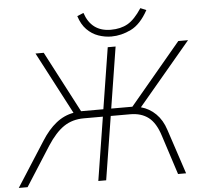

<svg xmlns="http://www.w3.org/2000/svg" viewBox="-80 -960 1084 1022"><g transform="rotate(-5 462.0 -449.0)"><path d="M-21 0 132 -239Q168 -296 210.5 -330Q253 -364 304 -373L130 -705H174L345 -378H464L516 -705H558L506 -378H619L893 -705H945L664 -371Q709 -359 743 -325.5Q777 -292 794 -239L873 0H830L762 -210Q740 -280 701.5 -309.5Q663 -339 604 -339H500L446 0H404L458 -339H356Q295 -339 249.5 -308.5Q204 -278 160 -210L26 0ZM541 -760Q506 -760 471.5 -772Q437 -784 410 -811.5Q383 -839 369 -884L403 -898Q437 -796 541 -796Q594 -796 631.5 -817.5Q669 -839 707 -897L738 -884Q698 -811 646 -785.5Q594 -760 541 -760Z"/></g></svg>

Font: Nunito Sans ExtraLight
Style: Italic
Weight: 200
Italic angle: -9°
Designer: Vernon Adams
Foundry: Vernon Adams
Version: Version 3.006; ttfautohint (v1.8.3)